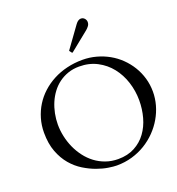

<svg xmlns="http://www.w3.org/2000/svg" viewBox="-168 -1099 1148 1248"><g transform="rotate(-20 405.5 -475.0)"><path d="M426.8 13.2Q404.8 13.2 368.7 7.6Q332.5 2 291 -12.9Q249.5 -27.8 207.3 -53.7Q165 -79.6 130.9 -119.6Q96.7 -159.7 75.2 -216.1Q53.7 -272.5 53.7 -348.6Q53.7 -399.4 67.4 -446Q81.1 -492.7 106 -532.7Q130.9 -572.8 166.5 -605.2Q202.1 -637.7 246.1 -660.9Q290 -684.1 341.6 -696.5Q393.1 -709 449.7 -709Q498.5 -709 544.4 -696.5Q590.3 -684.1 630.4 -661.6Q670.4 -639.2 703.4 -607.2Q736.3 -575.2 760.3 -536.1Q784.2 -497.1 797.4 -451.9Q810.5 -406.7 810.5 -357.9Q810.5 -312 797.9 -266.6Q785.2 -221.2 761.2 -179.9Q737.3 -138.7 703.1 -103.5Q668.9 -68.4 626.2 -42.2Q583.5 -16.1 533.2 -1.5Q482.9 13.2 426.8 13.2ZM156.2 -367.2Q156.2 -326.2 165.3 -284.7Q174.3 -243.2 191.4 -205.1Q208.5 -167 233.9 -133.5Q259.3 -100.1 291.7 -75.7Q324.2 -51.3 364 -37.1Q403.8 -22.9 449.7 -22.9Q515.6 -22.9 564.2 -49.1Q612.8 -75.2 644.5 -118.7Q676.3 -162.1 691.9 -218.5Q707.5 -274.9 707.5 -335Q707.5 -400.9 687.7 -462.2Q668 -523.4 630.4 -570.8Q592.8 -618.2 538.3 -646.7Q483.9 -675.3 414.6 -675.3Q373 -675.3 337.6 -663.1Q302.2 -650.9 273.4 -629.6Q244.6 -608.4 222.7 -579.1Q200.7 -549.8 186 -515.4Q171.4 -481 163.8 -443.4Q156.2 -405.8 156.2 -367.2ZM391.1 -790.5Q389.2 -792.5 389.2 -793.5Q389.2 -794.4 391.1 -796.4L495.1 -940.4Q504.4 -953.1 513.7 -958.7Q522.9 -964.4 531.7 -964.4Q546.9 -964.4 556.9 -953.4Q566.9 -942.4 566.9 -928.2Q566.9 -913.1 558.3 -901.9Q549.8 -890.6 540 -882.3L408.7 -776.4Q406.2 -774.9 405.3 -774.9Q403.3 -774.9 403.1 -775.1Q402.8 -775.4 401.9 -776.4Z"/></g></svg>

Font: Kurinto Book Core
Style: Regular
Weight: 400
Designer: Kurinto was developed by Clint Goss from a range of fonts that are compatible with the SIL Open Font License Version 1.1
Foundry: Clinton F. Goss
Version: Version 2.196; July 25, 2020